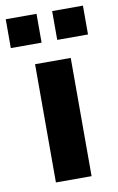

<svg xmlns="http://www.w3.org/2000/svg" viewBox="-97 -728 476 774"><g transform="rotate(-10 141.0 -341.5)"><path d="M214 0V-484H68V0ZM299 -565V-683H173V-565ZM109 -565V-683H-17V-565Z"/></g></svg>

Font: Play
Style: Bold
Weight: 700
Designer: Jonas Hecksher
Foundry: Jonas Hecksher, Playtypeª, e-types AS
Version: Version 1.002